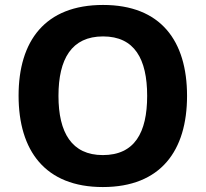

<svg xmlns="http://www.w3.org/2000/svg" viewBox="-20 -745 831 775"><path d="M735 -358C735 -580 629 -725 396 -725C162 -725 55 -580 55 -359C55 -137 162 10 395 10C629 10 735 -137 735 -358ZM216 -358C216 -507 269 -598 396 -598C523 -598 574 -507 574 -358C574 -209 523 -119 395 -119C270 -119 216 -209 216 -358Z"/></svg>

Font: Noto Sans Myanmar UI
Style: Bold
Weight: 700
Designer: Monotype Design Team
Foundry: Monotype Imaging Inc.
Version: Version 2.103